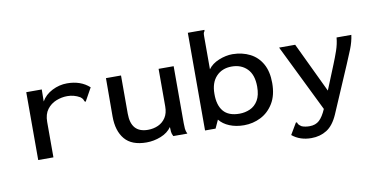

<svg xmlns="http://www.w3.org/2000/svg" viewBox="-78 -893 2556 1293"><g transform="rotate(-10 1200.0 -246.5)"><path d="M120 -463H226L225 -381Q249 -424 298 -449Q347 -474 400 -474Q494 -474 553 -420L508 -339L503 -330L496 -334Q493 -342 489.5 -349Q486 -356 473 -366Q433 -389 387 -389Q348 -389 310.5 -374Q273 -359 248.5 -326.5Q224 -294 224 -241V1H120Z M860 11Q759 11 711.5 -45.5Q664 -102 664 -201L665 -463H768V-202Q768 -71 884 -71Q922 -71 954 -85.5Q986 -100 1005.5 -130Q1025 -160 1025 -206V-463H1128V-73Q1128 -53 1129.5 -35.5Q1131 -18 1140 0H1044Q1035 -16 1033.5 -32Q1032 -48 1032 -64Q1006 -27 958 -8Q910 11 860 11Z M1527 11Q1472 11 1428 -7Q1384 -25 1359 -57L1333 0H1261V-668H1374V-660Q1368 -654 1366.5 -646.5Q1365 -639 1365 -623V-400Q1390 -435 1438 -454.5Q1486 -474 1532 -474Q1599 -473 1651 -446.5Q1703 -420 1732.5 -367.5Q1762 -315 1762 -237Q1762 -153 1728.5 -98Q1695 -43 1641.5 -16Q1588 11 1527 11ZM1510 -71Q1548 -71 1582 -86Q1616 -101 1637 -136Q1658 -171 1658 -230Q1658 -311 1617.5 -352Q1577 -393 1512 -393Q1446 -393 1406 -350.5Q1366 -308 1366 -232Q1365 -155 1400 -113Q1435 -71 1510 -71Z M1958 175Q1880 175 1827 131L1869 60L1874 52L1881 56Q1883 64 1888 70Q1893 76 1907 85Q1930 94 1960 94Q2001 94 2026.5 70.5Q2052 47 2074 -4L1849 -463H1959L2122 -121L2190 -288Q2208 -332 2223 -375.5Q2238 -419 2242 -463H2343Q2337 -417 2317.5 -368Q2298 -319 2278 -273L2141 46Q2110 117 2064 146Q2018 175 1958 175Z"/></g></svg>

Font: Inconsolata Expanded SemiBold
Style: Regular
Weight: 600
Width: 7
Monospace: yes
Designer: Raph Levien, Cyreal, Brenton Simpson
Foundry: Raph Levien, Cyreal, Google
Version: Version 3.001; ttfautohint (v1.8.2.53-6de2)